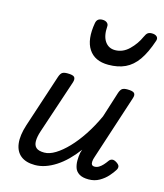

<svg xmlns="http://www.w3.org/2000/svg" viewBox="-125 -941 897 1051"><g transform="rotate(15 323.0 -416.0)"><path d="M172 16Q121 16 91.5 -7.5Q62 -31 56.5 -75.5Q51 -120 71 -182L170 -483Q177 -503 186.5 -509Q196 -515 215 -515Q247 -515 255 -505.5Q263 -496 257 -476L155 -170Q144 -137 144 -112.5Q144 -88 158 -75.5Q172 -63 204 -63Q233 -63 266.5 -83.5Q300 -104 335 -140.5Q370 -177 403 -227Q436 -277 464 -338L510 -483Q517 -503 526.5 -509Q536 -515 555 -515Q586 -515 594.5 -505.5Q603 -496 596 -476L477 -111Q472 -97 471 -85Q470 -73 474.5 -66.5Q479 -60 490 -60Q503 -60 514.5 -67Q526 -74 536.5 -85.5Q547 -97 556 -110Q563 -120 574 -122Q585 -124 600 -114Q615 -104 616.5 -94.5Q618 -85 612 -75Q602 -58 583 -36.5Q564 -15 537 0.5Q510 16 476 16Q442 16 423 4Q404 -8 397.5 -27Q391 -46 391 -68.5Q391 -91 395 -113L401 -132Q375 -97 347 -69.5Q319 -42 289.5 -23Q260 -4 230.5 6Q201 16 172 16ZM418 -618Q341 -618 306.5 -670.5Q272 -723 289 -820Q292 -835 301 -841.5Q310 -848 325 -848Q341 -848 350.5 -840Q360 -832 359 -820Q355 -765 375.5 -735Q396 -705 433 -705Q477 -705 512 -739Q547 -773 566 -816Q574 -834 582.5 -840Q591 -846 605 -846Q624 -846 633.5 -837Q643 -828 638 -813Q614 -741 584 -698.5Q554 -656 513.5 -637Q473 -618 418 -618Z"/></g></svg>

Font: Playwrite SK
Style: Regular
Weight: 400
Designer: Veronika Burian, José Scaglione
Foundry: TypeTogether
Version: Version 1.002